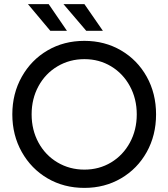

<svg xmlns="http://www.w3.org/2000/svg" viewBox="-20 -907 820 935"><path d="M211.5 -38.5C264.5 -7.5 324.3 8 391 8C457 8 516.5 -7.5 569.5 -38.5C622.5 -69.5 664.2 -112.2 694.5 -166.5C724.8 -220.8 740 -282 740 -350C740 -418 724.8 -479.2 694.5 -533.5C664.2 -587.8 622.5 -630.5 569.5 -661.5C516.5 -692.5 457 -708 391 -708C324.3 -708 264.5 -692.5 211.5 -661.5C158.5 -630.5 116.7 -587.7 86 -533C55.3 -478.3 40 -417.3 40 -350C40 -282.7 55.3 -221.7 86 -167C116.7 -112.3 158.5 -69.5 211.5 -38.5ZM521 -116C482.3 -92.7 439 -81 391 -81C343 -81 299.3 -92.7 260 -116C220.7 -139.3 189.8 -171.5 167.5 -212.5C145.2 -253.5 134 -299.3 134 -350C134 -400.7 145.2 -446.5 167.5 -487.5C189.8 -528.5 220.7 -560.7 260 -584C299.3 -607.3 343 -619 391 -619C439 -619 482.3 -607.3 521 -584C559.7 -560.7 590.2 -528.5 612.5 -487.5C634.8 -446.5 646 -400.7 646 -350C646 -299.3 634.8 -253.5 612.5 -212.5C590.2 -171.5 559.7 -139.3 521 -116ZM116 -887 225 -757H306L217 -887ZM289 -887 400 -757H481L391 -887Z"/></svg>

Font: Rookery
Style: Regular
Weight: 400
Designer: Ryan Kimball / Julieta Ulanovsky
Foundry: Motorola Mobility LLC.
Version: Version 1.0